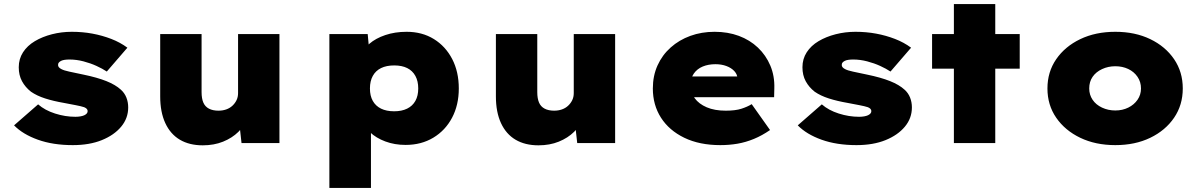

<svg xmlns="http://www.w3.org/2000/svg" viewBox="-20 -702 5893 942"><path d="M337 10Q240 10 166 -16.5Q92 -43 49 -87L167 -190Q200 -161 250 -145Q300 -129 350 -129Q363 -129 374.5 -131Q386 -133 393.5 -136.5Q401 -140 405.5 -145Q410 -150 410 -157Q410 -169 393 -176Q378 -181 351.5 -186Q325 -191 294 -197Q242 -206 201.5 -219Q161 -232 132 -252Q104 -274 88 -303.5Q72 -333 72 -372Q72 -413 93 -445.5Q114 -478 151 -500Q188 -522 235 -534Q282 -546 332 -546Q385 -546 433.5 -537Q482 -528 526 -511Q570 -494 605 -468L504 -351Q483 -365 453.5 -378.5Q424 -392 389.5 -401Q355 -410 321 -410Q308 -410 297.5 -408.5Q287 -407 280 -403.5Q273 -400 269 -395.5Q265 -391 265 -385Q264 -378 268.5 -372.5Q273 -367 281 -363Q294 -356 320.5 -350.5Q347 -345 389 -336Q457 -322 502 -304Q547 -286 573 -262Q591 -246 600 -223.5Q609 -201 609 -175Q609 -122 574.5 -80.5Q540 -39 479.5 -14.5Q419 10 337 10Z M975 11Q909 11 862.5 -16.5Q816 -44 791 -98Q766 -152 766 -229V-535H969V-250Q969 -219 977.5 -199Q986 -179 1005 -169Q1024 -159 1052 -159Q1072 -159 1089.5 -165Q1107 -171 1120 -183Q1133 -195 1140.5 -210.5Q1148 -226 1148 -245V-535H1351V0H1165L1153 -108L1191 -120Q1180 -85 1149.5 -55Q1119 -25 1074.5 -7Q1030 11 975 11Z M1596 220V-535H1784L1795 -417L1754 -426Q1761 -460 1792 -487Q1823 -514 1870.5 -530Q1918 -546 1975 -546Q2051 -546 2108.5 -510.5Q2166 -475 2198.5 -412.5Q2231 -350 2231 -268Q2231 -187 2198 -124.5Q2165 -62 2106 -26.5Q2047 9 1970 9Q1916 9 1870.5 -8Q1825 -25 1795 -53.5Q1765 -82 1755 -117L1800 -131V220ZM1914 -156Q1951 -156 1977.5 -169Q2004 -182 2018 -207Q2032 -232 2032 -268Q2032 -304 2018 -329.5Q2004 -355 1978 -368Q1952 -381 1914 -381Q1876 -381 1849.5 -368Q1823 -355 1809 -329.5Q1795 -304 1795 -268Q1795 -232 1809 -207Q1823 -182 1849.5 -169Q1876 -156 1914 -156Z M2622 11Q2556 11 2509.5 -16.5Q2463 -44 2438 -98Q2413 -152 2413 -229V-535H2616V-250Q2616 -219 2624.5 -199Q2633 -179 2652 -169Q2671 -159 2699 -159Q2719 -159 2736.5 -165Q2754 -171 2767 -183Q2780 -195 2787.5 -210.5Q2795 -226 2795 -245V-535H2998V0H2812L2800 -108L2838 -120Q2827 -85 2796.5 -55Q2766 -25 2721.5 -7Q2677 11 2622 11Z M3514 10Q3412 10 3337.5 -26Q3263 -62 3223 -124.5Q3183 -187 3183 -268Q3183 -330 3206 -381Q3229 -432 3270.5 -469Q3312 -506 3367 -526Q3422 -546 3486 -546Q3551 -546 3605 -526Q3659 -506 3698.5 -468.5Q3738 -431 3759.5 -380Q3781 -329 3779 -268L3778 -225H3303L3280 -327H3617L3598 -301V-319Q3597 -338 3582.5 -353.5Q3568 -369 3544 -378Q3520 -387 3490 -387Q3455 -387 3427.5 -375.5Q3400 -364 3384 -341Q3368 -318 3368 -284Q3368 -248 3388.5 -220Q3409 -192 3447.5 -175.5Q3486 -159 3541 -159Q3588 -159 3617.5 -168.5Q3647 -178 3668 -191L3758 -64Q3719 -37 3679 -20.5Q3639 -4 3598.5 3Q3558 10 3514 10Z M4182 10Q4085 10 4011 -16.5Q3937 -43 3894 -87L4012 -190Q4045 -161 4095 -145Q4145 -129 4195 -129Q4208 -129 4219.5 -131Q4231 -133 4238.5 -136.5Q4246 -140 4250.5 -145Q4255 -150 4255 -157Q4255 -169 4238 -176Q4223 -181 4196.5 -186Q4170 -191 4139 -197Q4087 -206 4046.5 -219Q4006 -232 3977 -252Q3949 -274 3933 -303.5Q3917 -333 3917 -372Q3917 -413 3938 -445.5Q3959 -478 3996 -500Q4033 -522 4080 -534Q4127 -546 4177 -546Q4230 -546 4278.5 -537Q4327 -528 4371 -511Q4415 -494 4450 -468L4349 -351Q4328 -365 4298.5 -378.5Q4269 -392 4234.5 -401Q4200 -410 4166 -410Q4153 -410 4142.5 -408.5Q4132 -407 4125 -403.5Q4118 -400 4114 -395.5Q4110 -391 4110 -385Q4109 -378 4113.5 -372.5Q4118 -367 4126 -363Q4139 -356 4165.5 -350.5Q4192 -345 4234 -336Q4302 -322 4347 -304Q4392 -286 4418 -262Q4436 -246 4445 -223.5Q4454 -201 4454 -175Q4454 -122 4419.5 -80.5Q4385 -39 4324.5 -14.5Q4264 10 4182 10Z M4660 0V-682H4863V0ZM4553 -365V-535H4983V-365Z M5452 10Q5355 10 5280 -26Q5205 -62 5162 -124.5Q5119 -187 5119 -268Q5119 -349 5162 -411.5Q5205 -474 5280 -510Q5355 -546 5452 -546Q5549 -546 5623.5 -510Q5698 -474 5740.5 -411.5Q5783 -349 5783 -268Q5783 -187 5740.5 -124.5Q5698 -62 5623.5 -26Q5549 10 5452 10ZM5452 -160Q5487 -160 5515.5 -174Q5544 -188 5561 -212.5Q5578 -237 5578 -268Q5578 -300 5561 -325Q5544 -350 5515.5 -363.5Q5487 -377 5452 -377Q5417 -377 5387 -363Q5357 -349 5340.5 -325Q5324 -301 5324 -268Q5324 -237 5340.5 -212.5Q5357 -188 5387 -174Q5417 -160 5452 -160Z"/></svg>

Font: Lexend Exa Black
Style: Regular
Weight: 900
Designer: Bonnie Shaver-Troup, Thomas Jockin
Foundry: Lexend
Version: Version 1.007